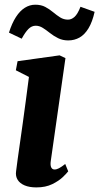

<svg xmlns="http://www.w3.org/2000/svg" viewBox="-20 -806 432 836"><path d="M138.5 10Q108 10 87.2 1.2Q66.5 -7.5 56.8 -23.2Q47 -39 50 -60Q52.5 -82 57 -113.5Q61.5 -145 67 -184Q72.5 -223 79 -269Q85.5 -315 92.2 -366Q99 -417 106 -471L49 -500L56.5 -539.5L239.5 -565L265 -553L201 -104.5Q198.5 -86.5 203 -77.2Q207.5 -68 217.5 -68Q226.5 -68 237 -73.5Q247.5 -79 264 -92L277 -60Q271 -52 253.8 -35.2Q236.5 -18.5 207.5 -4.2Q178.5 10 138.5 10ZM19 -664Q32 -705 49.5 -732Q67 -759 88.2 -772.2Q109.5 -785.5 133.5 -785.5Q159 -785.5 177.2 -775.8Q195.5 -766 211 -753Q226.5 -740 242 -730.2Q257.5 -720.5 276 -720.5Q291 -720.5 304.5 -732.5Q318 -744.5 330.5 -776.5L392 -754.5Q382 -710 365.2 -682.5Q348.5 -655 326.2 -642.5Q304 -630 277 -630Q253 -630 233.5 -639.5Q214 -649 197.8 -662Q181.5 -675 166.5 -684.5Q151.5 -694 135.5 -694Q118 -694 104 -680Q90 -666 74.5 -637.5Z"/></svg>

Font: Merriweather 24pt ExtraBold
Style: Italic
Weight: 800
Italic angle: -7.8°
Version: Version 2.101